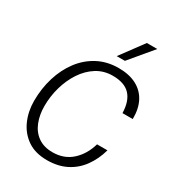

<svg xmlns="http://www.w3.org/2000/svg" viewBox="-220 -1060 1090 1198"><g transform="rotate(30 325.0 -460.5)"><path d="M306 12Q221 12 165 -26.5Q109 -65 80.5 -129Q52 -193 52 -269Q52 -358 76.5 -438Q101 -518 147 -579Q193 -640 259 -675Q325 -710 408 -710Q484 -710 536.5 -682.5Q589 -655 616 -603.5Q643 -552 642 -478H568Q566 -563 525.5 -606.5Q485 -650 400 -650Q336 -650 285 -618Q234 -586 198 -531.5Q162 -477 143 -410Q124 -343 124 -273Q124 -210 144.5 -158.5Q165 -107 207 -77.5Q249 -48 311 -48Q394 -48 449.5 -98.5Q505 -149 528 -230H603Q583 -158 543 -103Q503 -48 443.5 -18Q384 12 306 12ZM359 -768 481 -933H556L418 -768Z"/></g></svg>

Font: Azeret Mono ExtraLight
Style: Italic
Weight: 250
Italic angle: -12°
Designer: Martin Vácha
Foundry: Displaay
Version: Version 1.002